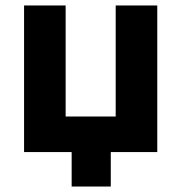

<svg xmlns="http://www.w3.org/2000/svg" viewBox="-20 -556 663 702"><path d="M242 126V0H68V-536H220V-130H403V-536H555V0H385V126Z"/></svg>

Font: Quicksand
Style: Bold
Weight: 700
Version: Version 3.000